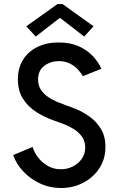

<svg xmlns="http://www.w3.org/2000/svg" viewBox="-20 -942 601 970"><path d="M289.1 7.8Q230.5 7.8 180.7 -15.9Q130.9 -39.6 95.9 -77.6Q61 -115.7 46.9 -158.7L144.5 -199.7Q153.8 -170.4 173.8 -144.8Q193.8 -119.1 222.9 -103Q252 -86.9 287.6 -86.9Q320.3 -86.9 348.1 -101.1Q376 -115.2 393.3 -139.9Q410.6 -164.6 410.6 -196.8Q410.6 -229.5 393.3 -252.7Q376 -275.9 350.1 -291.5Q324.2 -307.1 298.1 -316.7Q272 -326.2 254.4 -332.5Q206.1 -349.1 164.1 -375.7Q122.1 -402.3 96.2 -442.9Q70.3 -483.4 70.3 -541.5Q70.3 -598.1 96.2 -639.9Q122.1 -681.6 168.7 -704.6Q215.3 -727.5 276.4 -727.5Q333.5 -727.5 376 -709Q418.5 -690.4 447.5 -660.2Q476.6 -629.9 492.2 -594.7L398.4 -557.1Q390.1 -572.8 374 -590.6Q357.9 -608.4 333.5 -620.8Q309.1 -633.3 277.3 -633.3Q236.3 -633.3 204.3 -609.9Q172.4 -586.4 172.4 -540Q172.4 -510.3 186.3 -489Q200.2 -467.8 221.9 -452.9Q243.7 -438 267.3 -428Q291 -418 310.5 -411.1Q333 -403.8 366.7 -389.9Q400.4 -376 433.6 -352.1Q466.8 -328.1 489.7 -291Q512.7 -253.9 512.7 -199.7Q512.7 -138.7 481.9 -91.8Q451.2 -44.9 400.1 -18.6Q349.1 7.8 289.1 7.8ZM160.6 -757.3 112.8 -809.1 271 -921.9H295.4L452.6 -809.1L405.3 -757.3L284.7 -850.6H280.8Z"/></svg>

Font: Reddit Sans Medium
Style: Regular
Weight: 500
Designer: Stephen Hutchings
Foundry: Reddit
Version: Version 1.014